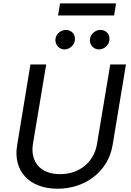

<svg xmlns="http://www.w3.org/2000/svg" viewBox="-20 -1111 780 1143"><path d="M636.4 -727.3 557.5 -254.3C540.8 -149.5 456.3 -74.2 337.7 -74.2C218.8 -74.2 159.4 -149.5 176.1 -254.3L255 -727.3H161.2L82 -246.4C56.8 -96.6 150.6 12.4 322.8 12.4C494.7 12.4 625.4 -96.6 650.2 -246.4L729.8 -727.3ZM310.4 -881C305.4 -847.3 330.6 -816.8 362.9 -816.8C394.9 -816.8 420.8 -841.3 425.4 -869C431.1 -905.2 407.7 -932.9 371.4 -932.9C343.8 -932.9 314.6 -911.2 310.4 -881ZM325.6 -1018.8H659.4L670.8 -1090.9H337.4ZM516 -881C509.9 -845.9 536.2 -816.8 568.5 -816.8C600.5 -816.8 626.4 -841.3 631 -869C636.7 -905.2 613.3 -932.9 577.1 -932.9C549.4 -932.9 521 -911.2 516 -881Z"/></svg>

Font: Margiela Sans Text
Style: Italic
Weight: 400
Italic angle: -9.39999°
Designer: Stefan Endress, Andreas Faust
Version: Version 1.100;FEAKit 1.0